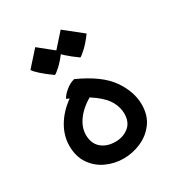

<svg xmlns="http://www.w3.org/2000/svg" viewBox="-126 -554 604 654"><g transform="rotate(-30 176.5 -227.0)"><path d="M173.3 17.1Q138.2 17.1 106.2 2.4Q74.2 -12.2 54.2 -41.3Q34.2 -70.3 34.2 -112.8Q34.2 -154.8 59.1 -193.8Q84 -232.9 128.4 -260.7L188.5 -228Q147.5 -207 124.5 -177.5Q101.6 -147.9 101.6 -117.2Q101.6 -83 122.8 -64.7Q144 -46.4 178.2 -46.4Q208 -46.4 229.7 -63.5Q251.5 -80.6 251.5 -114.7Q251.5 -138.2 239.3 -161.4Q227.1 -184.6 195.3 -208.5Q163.6 -232.4 104.5 -257.3Q110.8 -270 127.4 -283.7Q144 -297.4 162.1 -301.8Q249.5 -262.2 283.9 -212.4Q318.4 -162.6 318.4 -112.3Q318.4 -69.3 296.9 -40.5Q275.4 -11.7 242.2 2.7Q209 17.1 173.3 17.1ZM217.3 -355Q191.4 -373.5 174.1 -389.2Q156.7 -404.8 153.8 -411.6L206.5 -470.7L276.4 -415Q256.3 -387.7 239.5 -372.3Q222.7 -356.9 217.3 -355ZM112.3 -346.7Q86.4 -365.2 69.3 -380.6Q52.2 -396 48.8 -403.3L101.6 -462.4L171.4 -406.2Q151.4 -378.9 134.5 -363.5Q117.7 -348.1 112.3 -346.7Z"/></g></svg>

Font: Harmattan
Style: Regular
Weight: 400
Designer: George W. Nuss III and SIL International
Foundry: SIL International
Version: Version 4.000